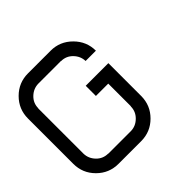

<svg xmlns="http://www.w3.org/2000/svg" viewBox="-166 -833 1000 1000"><g transform="rotate(-45 333.5 -333.5)"><path d="M424.2 -500Q423.3 -535.8 397.1 -562.9Q370.8 -590 333.3 -590V-590.8H166.7Q130 -590 102.9 -563.8Q75.8 -537.5 75.8 -500H75V-166.7Q75.8 -130 102.1 -102.9Q128.3 -75.8 166.7 -75.8V-75H333.3Q369.2 -75.8 396.2 -102.5Q423.3 -129.2 423.3 -166.7H424.2V-333.3H333.3V-408.3H500V-166.7Q500 -97.5 451.2 -48.8Q402.5 0 333.3 0H166.7Q97.5 0 48.8 -48.8Q0 -97.5 0 -166.7V-500Q0 -569.2 48.8 -617.9Q97.5 -666.7 166.7 -666.7H333.3Q401.7 -666.7 450.8 -617.5Q500 -568.3 500 -500Z"/></g></svg>

Font: 0xA000-Squareish-Mono
Style: Squareish-Mono
Weight: 400
Version: Version 0.1